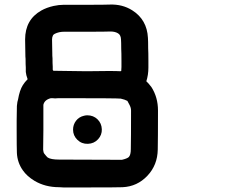

<svg xmlns="http://www.w3.org/2000/svg" viewBox="-20 -820 1061 841"><path d="M507 -508H508Q510 -509 511 -509Q512 -515 512 -526V-535V-553Q512 -589 511 -606Q511 -636 510 -648Q509 -667 497 -674Q484 -682 464 -682Q443 -681 362 -681H359H261Q238 -681 220 -672Q214 -669 212 -665Q208 -657 208 -647Q208 -614 209 -590Q209 -573 210 -565Q210 -540 211 -528V-516V-515Q211 -513 214 -510Q234 -510 284 -509Q334 -508 359 -508Q478 -510 507 -508ZM59 -384Q66 -425 80 -447Q88 -460 101 -473Q94 -492 93 -505V-508V-509V-510V-513V-524Q92 -536 92 -562Q91 -570 91 -587Q90 -612 90 -647Q90 -734 161 -774Q184 -787 215 -794Q238 -799 259 -799H359H362Q441 -799 461 -800Q516 -802 559 -775Q624 -734 628 -654Q629 -641 629 -608Q630 -591 630 -554V-535V-526V-525V-524Q630 -492 621 -464Q629 -457 643 -439Q672 -394 672 -336V-330Q672 -216 671 -165Q670 -97 625.5 -50Q581 -3 517 0Q490 1 379 1H280H257L239 0Q178 0 131 -28Q98 -48 80 -74Q56 -108 54 -150Q53 -175 53 -252V-292Q54 -336 54 -356Q56 -377 59 -384ZM170 -340V-287V-250Q169 -170 169 -164Q170 -152 174 -147Q184 -134 189 -130Q203 -121 239 -121L514 -120Q536 -125 544 -132Q553 -141 553 -167Q554 -217 554 -330V-336Q554 -349 546 -363L538 -378Q527 -384 509 -388Q498 -390 236 -390Q221 -388 209 -390H203Q175 -383 170 -361ZM362 -315Q389 -315 407 -297.5Q425 -280 426 -254Q427 -229 409.5 -210Q392 -191 365 -190Q338 -189 319 -207.5Q300 -226 300 -252Q300 -274 313 -291Q326 -308 348 -313Q356 -315 362 -315Z"/></svg>

Font: FoundationLogo
Style: Medium
Weight: 500
Version: Version 0.3